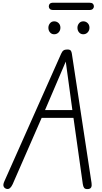

<svg xmlns="http://www.w3.org/2000/svg" viewBox="-20 -1360 735 1381"><path d="M27 -1.5Q12 -5.5 6.2 -18.8Q0.5 -32 11.5 -56L420 -974Q427.5 -991 437.2 -997.5Q447 -1004 464 -1004Q482.5 -1004 488.8 -996.2Q495 -988.5 497 -973L638.5 -43.5Q641.5 -24.5 636 -13Q630.5 -1.5 613 0Q592.5 1.5 585.2 -8.5Q578 -18.5 575.5 -36.5L508.5 -512H279.5L71 -35Q63 -17.5 52.5 -7.8Q42 2 27 -1.5ZM304 -568.5H500.5L475.5 -752L453 -917L382.5 -752ZM579 -1113.5Q560.5 -1113.5 548.8 -1127Q537 -1140.5 537 -1160.5Q537 -1178.5 548.5 -1192.5Q560 -1206.5 579 -1206.5Q597.5 -1206.5 610.5 -1193.8Q623.5 -1181 623.5 -1160.5Q623.5 -1141 610.8 -1127.2Q598 -1113.5 579 -1113.5ZM369.5 -1113.5Q351.5 -1113.5 339.8 -1127Q328 -1140.5 328 -1160.5Q328 -1178.5 339.5 -1192.5Q351 -1206.5 369.5 -1206.5Q388.5 -1206.5 401.5 -1193.8Q414.5 -1181 414.5 -1160.5Q414.5 -1141 401.8 -1127.2Q389 -1113.5 369.5 -1113.5ZM364 -1288Q345.5 -1288 338.2 -1295.8Q331 -1303.5 331 -1314.5Q331 -1325.5 338.2 -1333Q345.5 -1340.5 364 -1340.5H622.5Q640.5 -1340.5 648 -1333Q655.5 -1325.5 655.5 -1314.5Q655.5 -1304 647.8 -1296Q640 -1288 622.5 -1288Z"/></svg>

Font: Edu NSW ACT Cursive
Style: Regular
Weight: 400
Designer: Tina and Corey Anderson, Eben Sorkin, Mirko Velimirovic
Foundry: Sorkin Type Co.
Version: Version 2.000